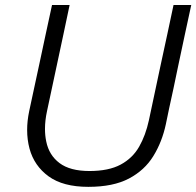

<svg xmlns="http://www.w3.org/2000/svg" viewBox="-20 -733 781 764"><path d="M331.5 10.5Q231 10.5 173.5 -31.2Q116 -73 97.5 -141.5Q88 -177 88 -216Q88 -251.5 96 -290Q102.5 -320.5 113 -369.2Q123.5 -418 135.5 -473.5Q150 -540.5 162 -597.5Q174 -654 187 -713H257Q244.5 -654 232.5 -597Q220 -540 206 -473L167 -290.5Q159 -253.5 159 -220Q159 -194 164 -170Q175 -115.5 217 -84Q259 -52.5 336 -52.5Q412.5 -52.5 460 -78Q507.5 -103.5 533.5 -149Q559.5 -194.5 572.5 -254.5L619 -473Q633.5 -540 645.8 -597Q658 -654 670.5 -713H741Q728 -654 716 -597.5Q704 -540.5 689.5 -473Q680 -427 670.5 -382Q660.5 -336.5 652.5 -299.2Q644.5 -262 640 -239Q625 -168.5 590.2 -112Q555.5 -55.5 493 -22.5Q430.5 10.5 331.5 10.5Z"/></svg>

Font: Heraclito Light
Style: Italic
Weight: 300
Italic angle: -12°
Designer: Kostas Bartsokas (font) & Cristiano Sobral (main changes)
Foundry: Kostas Bartsokas (font) & Cristiano Sobral (main changes)
Version: Version 1.00;July 8, 2020;FontCreator 13.0.0.2655 64-bit